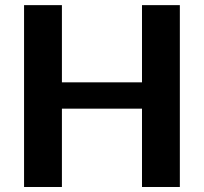

<svg xmlns="http://www.w3.org/2000/svg" viewBox="-20 -746 814 766"><path d="M697.5 0H546.5V-312.5H227V0H76V-725.5H227V-417.5H546.5V-725.5H697.5Z"/></svg>

Font: Lato Heavy
Style: Regular
Weight: 800
Designer: Lukasz Dziedzic
Foundry: tyPoland Lukasz Dziedzic
Version: Version 2.007; 2014-02-27